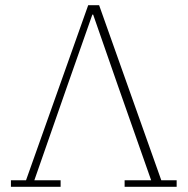

<svg xmlns="http://www.w3.org/2000/svg" viewBox="-20 -718 721 738"><path d="M22 -25H80L319 -698H361L600 -25H659V0H459V-25H561L432 -392L338 -662H335L239 -389L112 -25H213V0H22Z"/></svg>

Font: IBM Plex Serif ExtLt
Style: Regular
Weight: 200
Designer: Mike Abbink, Paul van der Laan, Pieter van Rosmalen
Foundry: Bold Monday
Version: Version 3.001